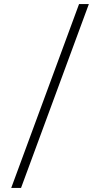

<svg xmlns="http://www.w3.org/2000/svg" viewBox="-20 -720 490 940"><path d="M367 -700H415L83 200H35Z"/></svg>

Font: PT Root UI Web Light
Style: Regular
Weight: 300
Designer: Vitaly Kuzmin
Foundry: ParaType Ltd.
Version: Version 1.000W